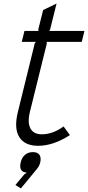

<svg xmlns="http://www.w3.org/2000/svg" viewBox="-20 -802 490 1069"><path d="M204.1 102.1Q198.2 124.5 185.1 139.2L96.2 247.1L65.9 228L115.2 168.9L128.9 159.2Q82.5 155.3 95.2 102.1Q101.1 75.7 118.9 60.3Q136.7 44.9 163.1 44.9Q189.5 44.9 199.7 60.1Q210 75.2 204.1 102.1ZM334 -98.1 369.1 -49.8Q276.9 9.8 191.9 9.8Q118.2 9.8 87.6 -38.6Q57.1 -86.9 79.1 -176.8L173.8 -562L180.2 -568.8H101.1L116.2 -629.9H194.8L192.9 -637.2L220.2 -746.1L294.9 -782.2L258.8 -637.2L253.9 -629.9H450.2L435.1 -568.8H238.8L241.2 -562L147 -181.2Q131.8 -120.6 149.2 -87.4Q166.5 -54.2 212.9 -54.2Q273.4 -54.2 334 -98.1Z"/></svg>

Font: Sinkin Sans 300 Light Italic
Style: Regular
Weight: 300
Italic angle: -112°
Designer: Keith Bates
Foundry: K-Type
Version: Sinkin Sans (version 1.0)  by Keith Bates   •   © 2014   www